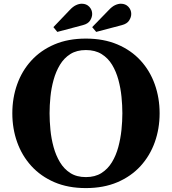

<svg xmlns="http://www.w3.org/2000/svg" viewBox="-20 -974 900 1005"><path d="M429.5 10.5Q336.5 10.5 265 -20.2Q193.5 -51 144.2 -105Q95 -159 69.8 -229.8Q44.5 -300.5 44.5 -381Q44.5 -461.5 69.8 -532.5Q95 -603.5 144.2 -657.2Q193.5 -711 265 -741.5Q336.5 -772 429.5 -772Q522.5 -772 594.5 -741.5Q666.5 -711 715.8 -657.2Q765 -603.5 790.2 -532.5Q815.5 -461.5 815.5 -381Q815.5 -300.5 790.2 -229.8Q765 -159 715.8 -105Q666.5 -51 594.5 -20.2Q522.5 10.5 429.5 10.5ZM429.5 -47Q477.5 -47 511 -68.2Q544.5 -89.5 566 -125Q587.5 -160.5 599.2 -204.2Q611 -248 615.8 -294Q620.5 -340 620.5 -381Q620.5 -422 616 -467.2Q611.5 -512.5 599.8 -556Q588 -599.5 566.8 -634.8Q545.5 -670 511.8 -691Q478 -712 429.5 -712Q381.5 -712 348.2 -691Q315 -670 293.8 -634.8Q272.5 -599.5 260.5 -556Q248.5 -512.5 244 -467.2Q239.5 -422 239.5 -381Q239.5 -340 244 -294Q248.5 -248 260.5 -204.2Q272.5 -160.5 293.8 -125Q315 -89.5 348.2 -68.2Q381.5 -47 429.5 -47ZM483.5 -807 462.5 -832 548.5 -920.5Q566 -939.5 582.2 -947Q598.5 -954.5 612.5 -954.5Q637 -954.5 652 -938.5Q667 -922.5 667 -901Q667 -884 656 -866.8Q645 -849.5 618 -842.5ZM280 -807 259.5 -832 344 -920.5Q361.5 -939.5 377.8 -947Q394 -954.5 408 -954.5Q432.5 -954.5 447.5 -938.5Q462.5 -922.5 462.5 -901Q462.5 -884 451.8 -866.8Q441 -849.5 414 -842.5Z"/></svg>

Font: Libre Caslon Text
Style: Regular
Weight: 400
Designer: Pablo Impallari, Rodrigo Fuenzalida, Katja Schimmel
Foundry: Pablo Impallari, Rodrigo Fuenzalida
Version: Version 2.000